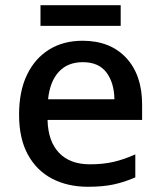

<svg xmlns="http://www.w3.org/2000/svg" viewBox="-20 -705 614 735"><path d="M296 -549Q402 -549 463 -483.5Q524 -418 524 -305V-246H162Q164 -164 206 -120Q248 -76 324 -76Q375 -76 415.5 -85.5Q456 -95 498 -114V-26Q457 -8 415.5 1Q374 10 317 10Q239 10 179.5 -21Q120 -52 86.5 -113.5Q53 -175 53 -266Q53 -356 83.5 -419Q114 -482 168.5 -515.5Q223 -549 296 -549ZM297 -467Q239 -467 205 -430Q171 -393 164 -325H418Q417 -388 387.5 -427.5Q358 -467 297 -467ZM442 -685V-606H135V-685Z"/></svg>

Font: Noto Sans Myanmar UI Medium
Style: Regular
Weight: 500
Designer: Monotype Design Team
Foundry: Monotype Imaging Inc.
Version: Version 2.103; ttfautohint (v1.8.4.7-5d5b)